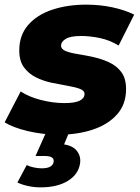

<svg xmlns="http://www.w3.org/2000/svg" viewBox="-36 -571 603 827"><path d="M219 9Q147 9 83 -6.5Q19 -22 -16 -44L53 -177Q90 -153 141.5 -140Q193 -127 241 -127Q287 -127 307.5 -137.5Q328 -148 328 -166Q328 -181 307.5 -188.5Q287 -196 255 -201.5Q223 -207 187 -214.5Q151 -222 119.5 -237.5Q88 -253 67.5 -280.5Q47 -308 47 -354Q47 -419 85 -463Q123 -507 188.5 -529Q254 -551 336 -551Q394 -551 448 -539.5Q502 -528 542 -508L475 -375Q435 -399 392.5 -407.5Q350 -416 314 -416Q267 -416 247 -403.5Q227 -391 227 -375Q227 -359 247 -351Q267 -343 299 -338Q331 -333 367 -325Q403 -317 435 -302Q467 -287 487 -260Q507 -233 507 -187Q507 -122 468.5 -78.5Q430 -35 364.5 -13Q299 9 219 9ZM139 236Q110 236 83.5 230Q57 224 39 215L79 140Q91 146 108.5 150Q126 154 144 154Q169 154 181.5 146Q194 138 195 126Q199 101 157 101H117L166 -9H265L240 51Q279 57 296 80Q313 103 309 132Q302 180 256.5 208Q211 236 139 236Z"/></svg>

Font: Montserrat ExtraBold
Style: Italic
Weight: 800
Italic angle: -11.3°
Designer: Julieta Ulanovsky
Foundry: Julieta Ulanovsky
Version: Version 9.000; ttfautohint (v1.8.4.7-5d5b)